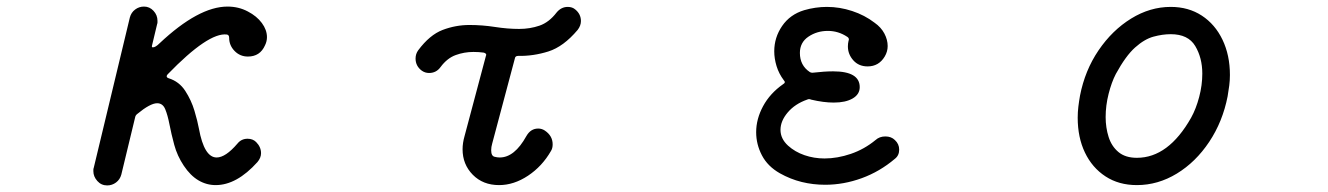

<svg xmlns="http://www.w3.org/2000/svg" viewBox="-20 -539 4040 584"><path d="M734 -504Q761 -490 776.5 -469Q792 -448 792 -426Q792 -413 786 -401Q771 -367 734 -367Q710 -367 693.5 -384Q677 -401 677 -424Q677 -433 670 -434Q614 -441 490 -313Q487 -310 487 -307Q487 -303 493 -301Q525 -291 543.5 -262.5Q562 -234 571.5 -202Q581 -170 585 -148Q601 -60 639 -60Q666 -60 702 -102Q714 -117 733 -117Q749 -117 759 -107Q774 -92 774 -73Q774 -59 763 -46Q700 24 636 24Q608 24 583.5 9.5Q559 -5 539 -35Q519 -65 510 -98.5Q501 -132 495.5 -160.5Q490 -189 482.5 -207Q475 -225 458 -225Q437 -225 397 -192Q392 -188 391 -182L349 -8Q345 7 333 16Q321 25 306 25Q288 25 276 11.5Q264 -2 264 -18Q264 -20 264 -23Q264 -26 265 -28L375 -486Q379 -501 391 -510Q403 -519 418 -519Q435 -519 447 -506Q459 -493 459 -476Q459 -474 459 -471Q459 -468 458 -466L442 -399V-398Q442 -395 445 -395Q453 -395 465 -407Q584 -519 672 -519Q706 -519 734 -504Z M1730 -510Q1747 -496 1747 -475Q1747 -461 1737 -448Q1694 -397 1648 -382.5Q1602 -368 1556 -369Q1547 -369 1546 -361L1477 -102Q1474 -92 1474 -82Q1474 -64 1485 -62Q1489 -61 1492.5 -60.5Q1496 -60 1500 -60Q1545 -60 1581 -125Q1594 -148 1617 -148Q1628 -148 1637 -142Q1661 -126 1661 -100Q1661 -88 1656 -80Q1629 -33 1586 -4.5Q1543 24 1498 24Q1449 24 1418 -7.5Q1387 -39 1387 -85Q1387 -104 1393 -125L1458 -369Q1458 -370 1458.5 -370.5Q1459 -371 1459 -372Q1459 -377 1451 -379Q1444 -380 1436 -380.5Q1428 -381 1420 -381Q1392 -381 1366 -371.5Q1340 -362 1320 -335Q1307 -317 1285 -317Q1273 -317 1263 -324Q1244 -338 1244 -361Q1244 -375 1252 -386Q1287 -433 1326.5 -448Q1366 -463 1408 -463Q1447 -463 1485.5 -457Q1524 -451 1559 -451Q1592 -451 1621 -461Q1650 -471 1673 -501Q1687 -518 1707 -518Q1721 -518 1730 -510Z M2352 -12Q2315 -33 2297.5 -66.5Q2280 -100 2280 -137Q2280 -177 2301 -216Q2322 -255 2362 -283Q2371 -288 2364 -295Q2349 -315 2342 -338Q2335 -361 2335 -383Q2335 -425 2359 -460Q2383 -495 2426 -508Q2443 -513 2460.5 -515.5Q2478 -518 2495 -518Q2534 -518 2572 -505.5Q2610 -493 2640 -470Q2660 -456 2670 -437Q2680 -418 2680 -399Q2680 -382 2671 -367Q2653 -337 2619 -337Q2592 -337 2575.5 -355.5Q2559 -374 2559 -398Q2559 -402 2559.5 -406.5Q2560 -411 2561 -415Q2562 -417 2562 -419Q2562 -424 2557 -427Q2530 -445 2498 -445Q2465 -445 2439 -427.5Q2413 -410 2413 -378Q2413 -340 2443 -320Q2448 -317 2454 -318Q2471 -320 2486 -321Q2501 -322 2514 -322Q2595 -322 2595 -274Q2595 -252 2573.5 -239.5Q2552 -227 2516 -227Q2485 -227 2447 -236Q2441 -239 2435 -236Q2398 -223 2376 -197Q2354 -171 2354 -144Q2354 -117 2377 -96Q2398 -77 2427 -67Q2456 -57 2488 -57Q2527 -57 2568 -71Q2609 -85 2643 -113Q2655 -124 2673 -124Q2691 -124 2702 -113Q2715 -101 2715 -84Q2715 -66 2702 -56Q2656 -17 2601 3Q2546 23 2490 23Q2453 23 2418.5 14.5Q2384 6 2352 -12Z M3438 24Q3383 24 3342.5 -2.5Q3302 -29 3280 -75Q3258 -121 3258 -181Q3258 -198 3260 -214.5Q3262 -231 3265 -248Q3280 -325 3321.5 -386Q3363 -447 3420.5 -482.5Q3478 -518 3541 -518Q3595 -518 3635.5 -491.5Q3676 -465 3698.5 -418Q3721 -371 3721 -311Q3721 -295 3719 -279Q3717 -263 3714 -246Q3699 -169 3658 -107.5Q3617 -46 3559.5 -11Q3502 24 3438 24ZM3438 -59Q3534 -59 3603 -181Q3618 -208 3627.5 -244Q3637 -280 3637 -315Q3637 -363 3615.5 -399Q3594 -435 3541 -435Q3516 -435 3488.5 -427.5Q3461 -420 3432.5 -394.5Q3404 -369 3374 -314Q3361 -289 3352 -253.5Q3343 -218 3343 -183Q3343 -151 3352 -122.5Q3361 -94 3382 -76.5Q3403 -59 3438 -59Z"/></svg>

Font: Kiwi Maru Medium
Style: Regular
Weight: 500
Designer: Hiroki-Chan
Version: Version 1.100